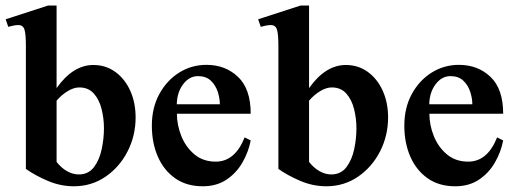

<svg xmlns="http://www.w3.org/2000/svg" viewBox="-23 -647 1834 681"><path d="M458 -230.5Q458 -166 429.7 -110.4Q401.4 -54.7 351.6 -20.5Q301.8 13.7 238.8 13.7Q191.4 13.7 146.2 -5.6Q101.1 -24.9 68.8 -47.9V-484.4Q68.8 -524.9 64 -541.5Q59.1 -558.1 42 -558.1Q34.2 -558.1 24.2 -556.2Q14.2 -554.2 6.3 -551.8L-2.9 -578.6L147.5 -627.4H177.7V-334.5Q235.8 -416.5 308.1 -416.5Q352.5 -416.5 386.5 -391.6Q420.4 -366.7 439.2 -324.7Q458 -282.7 458 -230.5ZM345.7 -191.9Q345.7 -226.6 337.4 -260Q329.1 -293.5 309.8 -315.2Q290.5 -336.9 258.3 -336.9Q238.8 -336.9 217 -323.7Q195.3 -310.5 177.7 -290V-72.8Q193.4 -52.2 214.1 -40.3Q234.9 -28.3 256.3 -28.3Q290.5 -28.3 310.1 -54Q329.6 -79.6 337.6 -117.4Q345.7 -155.3 345.7 -191.9Z M844.7 -159.7 866.2 -148.9Q858.4 -107.9 836.9 -70.6Q815.4 -33.2 780.3 -9.8Q745.1 13.7 696.3 13.7Q638.2 13.7 597.9 -14.9Q557.6 -43.5 536.6 -92Q515.6 -140.6 515.6 -201.2Q515.6 -264.6 542 -313.2Q568.4 -361.8 612.3 -389.4Q656.2 -417 709.5 -417Q776.4 -417 821.3 -374.3Q866.2 -331.5 866.2 -243.7H604.5Q604.5 -203.6 620.1 -164.6Q635.7 -125.5 666.5 -99.6Q697.3 -73.7 742.2 -73.7Q810.5 -73.7 844.7 -159.7ZM604 -277.3H756.8Q756.8 -298.3 749.3 -321.5Q741.7 -344.7 724.9 -360.8Q708 -377 679.2 -377Q648.4 -377 626.7 -348.4Q605 -319.8 604 -277.3Z M1353.5 -230.5Q1353.5 -166 1325.2 -110.4Q1296.9 -54.7 1247.1 -20.5Q1197.3 13.7 1134.3 13.7Q1086.9 13.7 1041.7 -5.6Q996.6 -24.9 964.4 -47.9V-484.4Q964.4 -524.9 959.5 -541.5Q954.6 -558.1 937.5 -558.1Q929.7 -558.1 919.7 -556.2Q909.7 -554.2 901.9 -551.8L892.6 -578.6L1043 -627.4H1073.2V-334.5Q1131.3 -416.5 1203.6 -416.5Q1248 -416.5 1282 -391.6Q1315.9 -366.7 1334.7 -324.7Q1353.5 -282.7 1353.5 -230.5ZM1241.2 -191.9Q1241.2 -226.6 1232.9 -260Q1224.6 -293.5 1205.3 -315.2Q1186 -336.9 1153.8 -336.9Q1134.3 -336.9 1112.5 -323.7Q1090.8 -310.5 1073.2 -290V-72.8Q1088.9 -52.2 1109.6 -40.3Q1130.4 -28.3 1151.9 -28.3Q1186 -28.3 1205.6 -54Q1225.1 -79.6 1233.2 -117.4Q1241.2 -155.3 1241.2 -191.9Z M1740.2 -159.7 1761.7 -148.9Q1753.9 -107.9 1732.4 -70.6Q1710.9 -33.2 1675.8 -9.8Q1640.6 13.7 1591.8 13.7Q1533.7 13.7 1493.4 -14.9Q1453.1 -43.5 1432.1 -92Q1411.1 -140.6 1411.1 -201.2Q1411.1 -264.6 1437.5 -313.2Q1463.9 -361.8 1507.8 -389.4Q1551.8 -417 1605 -417Q1671.9 -417 1716.8 -374.3Q1761.7 -331.5 1761.7 -243.7H1500Q1500 -203.6 1515.6 -164.6Q1531.2 -125.5 1562 -99.6Q1592.8 -73.7 1637.7 -73.7Q1706.1 -73.7 1740.2 -159.7ZM1499.5 -277.3H1652.3Q1652.3 -298.3 1644.8 -321.5Q1637.2 -344.7 1620.4 -360.8Q1603.5 -377 1574.7 -377Q1543.9 -377 1522.2 -348.4Q1500.5 -319.8 1499.5 -277.3Z"/></svg>

Font: Scheherazade New SemiBold
Style: Regular
Weight: 600
Designer: SIL International
Foundry: SIL International
Version: Version 4.000